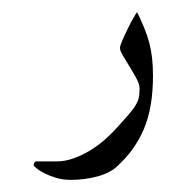

<svg xmlns="http://www.w3.org/2000/svg" viewBox="-20 -173 310 315"><path d="M231 -48.8Q231 3.4 216.1 38.6Q201.2 73.7 171.9 100.1Q159.7 111.3 138.9 116.7Q118.2 122.1 96.2 122.1Q83 122.1 71.8 118.7Q60.5 115.2 52.5 111.1Q44.4 106.9 39.8 103Q35.2 99.1 35.2 98.1Q35.2 95.7 36.4 93.8Q37.6 91.8 39.1 91.8H73.2Q86.4 91.8 100.3 86.9Q114.3 82 127.2 74.2Q140.1 66.4 151.9 56.2Q163.6 45.9 172.9 35.2Q185.1 22 192.1 13.7Q199.2 5.4 202.9 -1Q206.5 -7.3 207.8 -13.2Q209 -19 209 -27.8Q209 -34.7 203.9 -44.2Q198.7 -53.7 192.9 -63.2Q187 -72.8 181.9 -81.3Q176.8 -89.8 176.8 -94.2Q176.8 -97.7 180.7 -106.7Q184.6 -115.7 189.5 -125.7Q194.3 -135.7 199 -143.8Q203.6 -151.9 205.1 -152.8Q211.9 -138.7 216.8 -126.7Q221.7 -114.7 224.9 -102.8Q228 -90.8 229.5 -77.9Q231 -64.9 231 -48.8Z"/></svg>

Font: Scheherazade Urdu
Style: Regular
Weight: 400
Designer: SIL International
Foundry: SIL International
Version: Version 1.005 (build 117/117)